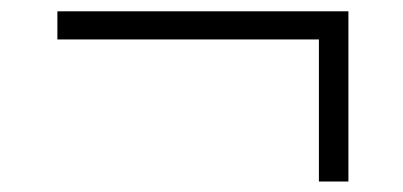

<svg xmlns="http://www.w3.org/2000/svg" viewBox="-20 -426 730 348"><path d="M558 -97V-354.5H84V-405.5H611.5V-97Z"/></svg>

Font: Encode Sans SemiExpanded SemiExpanded Light
Style: Regular
Weight: 300
Width: 6
Designer: Multiple Designers
Foundry: Impallari Type
Version: Version 3.000; ttfautohint (v1.8.3) -l 8 -r 50 -G 200 -x 14 